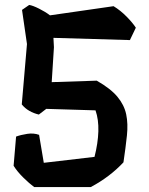

<svg xmlns="http://www.w3.org/2000/svg" viewBox="-20 -756 601 776"><path d="M529 -644 505 -594 196 -603 198 -565 189 -424 371 -430Q427 -398 454.5 -365Q482 -332 490 -294Q498 -256 493 -208.5Q488 -161 479 -100Q424 -41 347 0H118Q99 -14 74.5 -38Q50 -62 35 -86L45 -204Q64 -211 90 -215Q116 -219 138 -211L157 -98L362 -122Q376 -177 377.5 -225Q379 -273 366 -310L167 -316L137 -293Q116 -298 98.5 -308Q81 -318 68 -334L89 -578L69 -716L98 -736Q112 -734 138 -721Q164 -708 182 -694L439 -731Q467 -714 492 -688.5Q517 -663 529 -644Z"/></svg>

Font: Langar
Style: Regular
Weight: 400
Designer: Alessia Mazzarella
Foundry: Typeland
Version: Version 1.001; ttfautohint (v1.8.3)